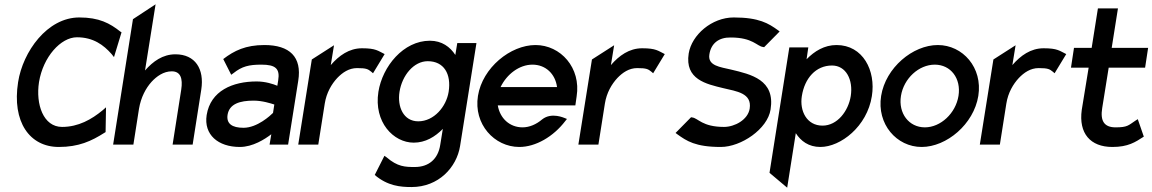

<svg xmlns="http://www.w3.org/2000/svg" viewBox="-20 -671 5348 891"><path d="M64 -290C35 -106 117 11 253 11C345 11 404 -16 465 -55L470 -58L472 -173L456 -159C405 -117 344 -82 268 -82C181 -82 145 -187 161 -290C180 -407 262 -498 337 -498C413 -498 461 -462 498 -420L509 -406L544 -521L539 -524C490 -563 440 -590 348 -590C199 -590 86 -431 64 -290Z M505 0H599L625 -166C634 -220 657 -262 683 -291C707 -317 739 -340 777 -340C818 -340 829 -307 821 -255L781 0H874L914 -255C929 -351 886 -419 794 -419C735 -419 690 -386 653 -344L702 -651L597 -582Z M939 -137C925 -46 992 11 1093 11C1153 11 1209 -25 1239 -48L1231 0H1317L1364 -296C1382 -407 1324 -462 1207 -462C1120 -462 1067 -436 1016 -397L1053 -324L1064 -332C1103 -363 1135 -371 1193 -371C1258 -371 1280 -353 1271 -298L1267 -273C1248 -281 1212 -293 1171 -293C1060 -293 957 -250 939 -137ZM1036 -138C1044 -189 1093 -204 1157 -204C1198 -204 1237 -191 1253 -186L1247 -147C1235 -135 1174 -78 1110 -78C1057 -78 1030 -97 1036 -138Z M1364 0H1457L1487 -190C1495 -241 1519 -281 1545 -309C1569 -334 1599 -355 1637 -355C1681 -355 1688 -350 1703 -338L1711 -331L1765 -420C1734 -435 1725 -447 1660 -447C1600 -447 1553 -413 1515 -369L1530 -461L1427 -395Z M1736 -245C1714 -104 1806 -9 1900 -9C1954 -9 1999 -36 2035 -73L2023 1C2013 67 1970 104 1905 104C1860 104 1825 103 1774 59L1764 52L1719 141C1779 192 1838 197 1890 197C2015 197 2099 106 2115 7L2191 -471H2102L2093 -416C2069 -453 2031 -482 1975 -482C1852 -482 1755 -363 1736 -245ZM1834 -245C1846 -321 1900 -387 1965 -387C2040 -387 2075 -328 2062 -245C2051 -176 1994 -108 1921 -108C1852 -108 1823 -176 1834 -245Z M2198 -226C2177 -95 2274 11 2390 11C2466 11 2548 -37 2603 -109L2611 -119L2601 -123C2600 -123 2540 -152 2496 -117C2469 -94 2437 -80 2405 -80C2345 -80 2300 -122 2290 -182H2650L2656 -224C2677 -356 2582 -462 2465 -462C2349 -462 2219 -357 2198 -226ZM2303 -267C2332 -327 2390 -371 2451 -371C2512 -371 2557 -328 2565 -267Z M2664 0H2757L2787 -190C2795 -241 2819 -281 2845 -309C2869 -334 2899 -355 2937 -355C2981 -355 2988 -350 3003 -338L3011 -331L3065 -420C3034 -435 3025 -447 2960 -447C2900 -447 2853 -413 2815 -369L2830 -461L2727 -395Z M3115 -54 3123 -48C3166 -17 3207 11 3325 11C3419 11 3542 -72 3556 -163C3578 -301 3465 -326 3373 -348C3323 -360 3263 -365 3272 -419C3280 -471 3317 -498 3371 -497C3474 -497 3493 -456 3521 -453L3526 -452L3598 -525L3590 -531C3547 -562 3503 -590 3385 -590C3283 -590 3190 -509 3176 -423C3157 -302 3258 -281 3336 -262C3399 -247 3470 -239 3459 -167C3451 -115 3389 -82 3340 -82C3238 -82 3220 -123 3192 -126L3187 -127Z M3551 131 3633 200 3673 -53C3696 -17 3732 11 3787 11C3881 11 4004 -84 4026 -225C4045 -343 3985 -462 3862 -462C3806 -462 3760 -434 3723 -396L3731 -451H3643ZM3701 -225C3714 -308 3766 -367 3841 -367C3906 -367 3940 -301 3928 -225C3917 -156 3866 -88 3797 -88C3724 -88 3690 -156 3701 -225Z M4069 -226C4048 -95 4141 11 4257 11C4373 11 4499 -95 4520 -226C4541 -357 4448 -462 4332 -462C4216 -462 4090 -357 4069 -226ZM4161 -226C4174 -307 4244 -371 4318 -371C4392 -371 4441 -307 4428 -226C4415 -145 4345 -80 4272 -80C4198 -80 4148 -145 4161 -226Z M4527 0H4620L4650 -190C4658 -241 4682 -281 4708 -309C4732 -334 4762 -355 4800 -355C4844 -355 4851 -350 4866 -338L4874 -331L4928 -420C4897 -435 4888 -447 4823 -447C4763 -447 4716 -413 4678 -369L4693 -461L4590 -395Z M4950 -357H5032L5000 -161C4985 -52 5040 11 5142 11C5215 11 5248 -11 5288 -37L5260 -118L5249 -111C5216 -89 5212 -80 5157 -80C5104 -80 5085 -110 5095 -170L5125 -357H5294L5308 -449H5139L5168 -632H5075L5046 -449H4964Z"/></svg>

Font: Charger Sport
Style: BdNrwObl
Weight: 700
Designer: Jasper
Foundry: Cannot Into Space Fonts
Version: Version 1.1